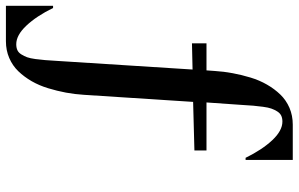

<svg xmlns="http://www.w3.org/2000/svg" viewBox="-213 -622 1014 652"><g transform="rotate(90 294.0 -296.0)"><path d="M511.2 -783.2V-623H503.9Q476.1 -679.7 443.8 -713.9Q411.6 -748 380.9 -748Q369.1 -748 360.6 -743.9Q352.1 -739.7 346.2 -730.2Q340.3 -720.7 336.7 -710.4Q333 -700.2 330.6 -681.9Q328.1 -663.6 326.9 -648.9Q325.7 -634.3 324.2 -608.9L315.9 -490.2H479V-449.2L314 -444.8L290 -74.2Q288.1 -43 282.5 -12.9Q276.9 17.1 267.6 47.6Q258.3 78.1 243.7 103.5Q229 128.9 210 148.7Q190.9 168.5 164.8 179.7Q138.7 190.9 107.9 190.9H-12.2V30.8H-4.9Q22.9 87.4 55.2 121.6Q87.4 155.8 118.2 155.8Q129.9 155.8 138.4 151.9Q147 147.9 152.8 138.4Q158.7 128.9 162.4 118.9Q166 108.9 168.5 90.8Q170.9 72.8 172.1 57.6Q173.3 42.5 174.8 17.1L204.1 -442.9L115.2 -440.9V-490.2H207L209 -518.1Q210.9 -549.3 216.6 -579.3Q222.2 -609.4 231.4 -639.9Q240.7 -670.4 255.4 -695.8Q270 -721.2 289.1 -741Q308.1 -760.7 334.2 -772Q360.4 -783.2 391.1 -783.2Z"/></g></svg>

Font: Bluu Next
Style: Bold
Weight: 700
Designer: Jean-Baptiste Morizot, Igor Stepanchenko (Cyrillic)
Foundry: Igor Stepanchenko
Version: Version 1.005